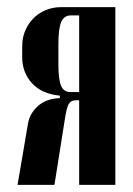

<svg xmlns="http://www.w3.org/2000/svg" viewBox="-20 -516 372 536"><path d="M302 0H201V-236H191Q178 -236 172 -226Q166 -216 161 -183L132 0H29L58 -170Q63 -200 86.5 -220.5Q110 -241 147 -242V-249Q96 -254 69 -284Q42 -314 42 -356V-387Q42 -410 50 -429.5Q58 -449 72.5 -464Q87 -479 107 -487.5Q127 -496 150 -496H302ZM143 -338Q143 -294 150.5 -276.5Q158 -259 176 -259H201V-473H178Q159 -473 151 -455Q143 -437 143 -391Z"/></svg>

Font: Moniqa Extra Bold Narrow Heading
Style: Regular
Weight: 800
Width: 4
Designer: Rajesh Rajput
Foundry: Rajesh Rajput
Version: Version 1.000;December 15, 2022;FontCreator 14.0.0.2794 32-b